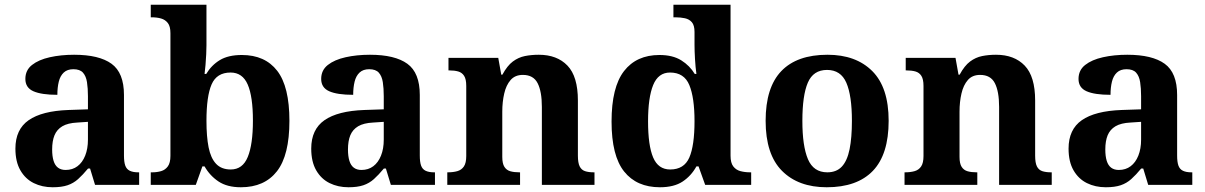

<svg xmlns="http://www.w3.org/2000/svg" viewBox="-20 -780 5082 810"><path d="M202 10Q158 10 122.5 -7.5Q87 -25 66 -61.4Q45 -97.7 45 -153Q45 -234 101 -273Q157 -312 269 -316L351 -318.8V-374Q351 -407.6 347 -433.3Q343 -459 330 -473.5Q317 -488 289.5 -488Q264 -488 249 -474Q234 -460 228 -435.5Q222 -411 222 -380Q155 -380 121 -395Q87 -410 87 -447Q87 -483.8 115 -505.9Q143 -528 189.9 -538.5Q236.8 -549 292.8 -549Q398 -549 450.5 -511Q503 -473 503 -379.4V-124.1Q503 -96.6 508.5 -81.3Q514 -66 527.7 -59.5Q541.4 -53 563 -53H567V0H381L360 -69H351.4Q329 -42 309.5 -24.5Q290 -7 265 1.5Q240 10 202 10ZM256.8 -63Q286 -63 306.8 -78.7Q327.7 -94.3 339.3 -123.3Q351 -152.3 351 -191V-266L306 -263Q266 -261 242.9 -247.3Q219.9 -233.5 209.9 -209.3Q200 -185.1 200 -149.4Q200 -121 206 -101.5Q212 -82 224.8 -72.5Q237.6 -63 256.8 -63Z M996.4 10Q938.3 10 901.7 -14.5Q865.1 -39 843 -78H833.8L806 0H616V-53H622.7Q642 -53 659.5 -58Q677 -63 688 -78Q699 -92.9 699 -122.8V-640.1Q699 -669 688 -683Q677 -697 659.5 -702Q642 -707 620 -707H616V-760H851V-589Q851 -574.4 850 -551.7Q849 -529 847 -506Q845 -483 843 -468H850Q872 -505 907.5 -526.5Q943.1 -548 1000.3 -548Q1098 -548 1149.5 -481.3Q1201 -414.7 1201 -270.3Q1201 -125 1148.4 -57.5Q1095.7 10 996.4 10ZM953.5 -65Q1003.7 -65 1025.3 -117.9Q1047 -170.8 1047 -271Q1047 -373 1025 -423.5Q1003 -474 952.8 -474Q894.4 -474 872.7 -424Q851 -374 851 -270.3Q851 -204 860 -158.5Q869 -113 891.5 -89Q914 -65 953.5 -65Z M1450 10Q1406 10 1370.5 -7.5Q1335 -25 1314 -61.4Q1293 -97.7 1293 -153Q1293 -234 1349 -273Q1405 -312 1517 -316L1599 -318.8V-374Q1599 -407.6 1595 -433.3Q1591 -459 1578 -473.5Q1565 -488 1537.5 -488Q1512 -488 1497 -474Q1482 -460 1476 -435.5Q1470 -411 1470 -380Q1403 -380 1369 -395Q1335 -410 1335 -447Q1335 -483.8 1363 -505.9Q1391 -528 1437.9 -538.5Q1484.8 -549 1540.8 -549Q1646 -549 1698.5 -511Q1751 -473 1751 -379.4V-124.1Q1751 -96.6 1756.5 -81.3Q1762 -66 1775.7 -59.5Q1789.4 -53 1811 -53H1815V0H1629L1608 -69H1599.4Q1577 -42 1557.5 -24.5Q1538 -7 1513 1.5Q1488 10 1450 10ZM1504.8 -63Q1534 -63 1554.8 -78.7Q1575.7 -94.3 1587.3 -123.3Q1599 -152.3 1599 -191V-266L1554 -263Q1514 -261 1490.9 -247.3Q1467.9 -233.5 1457.9 -209.3Q1448 -185.1 1448 -149.4Q1448 -121 1454 -101.5Q1460 -82 1472.8 -72.5Q1485.6 -63 1504.8 -63Z M1867 0V-53H1869Q1892 -53 1909.5 -58Q1927 -63 1937 -77.7Q1947 -92.4 1947 -121.8V-417.6Q1947 -446 1938 -460Q1929 -474 1913 -478.5Q1897 -483 1875 -483H1872V-536H2082L2094.7 -465H2099.5Q2120 -503 2143.5 -520.5Q2167 -538 2194.3 -543.5Q2221.7 -549 2252.9 -549Q2330 -549 2374 -503.2Q2418 -457.4 2418 -356V-123.5Q2418 -93 2425.5 -78Q2433 -63 2448 -58Q2463 -53 2485 -53H2488V0H2266V-329Q2266 -394 2248.1 -429Q2230.3 -464 2185.8 -464Q2153 -464 2134.2 -442.5Q2115.3 -420.9 2107.2 -385.5Q2099 -350.1 2099 -309V-118Q2099 -90 2108 -76Q2117 -62 2133 -57.5Q2149 -53 2171 -53H2174V0Z M2764 10Q2666 10 2613 -56.5Q2560 -123 2560 -267Q2560 -412 2612.5 -480Q2665 -548 2762 -548Q2818 -548 2854 -525.5Q2890 -503 2911 -468H2918Q2914 -496.5 2912 -531.2Q2910 -566 2910 -590V-645Q2910 -673 2899 -686Q2888 -699 2869.5 -703Q2851 -707 2829 -707H2821V-760H3062V-123Q3062 -93 3073.5 -78Q3085 -63 3103.8 -58Q3122.6 -53 3145 -53H3149V0H2955L2927 -78H2918Q2896 -38 2859.7 -14Q2823.4 10 2764 10ZM2807.3 -65Q2866 -65 2888 -115.3Q2910 -165.6 2910 -269Q2910 -368.2 2888.1 -421.1Q2866.3 -474 2806.7 -474Q2757 -474 2735.5 -421.1Q2714 -368.1 2714 -268Q2714 -166.5 2735.4 -115.8Q2756.9 -65 2807.3 -65Z M3467.6 10Q3348 10 3279 -59.3Q3210 -128.7 3210 -270.3Q3210 -411 3276.1 -480Q3342.2 -549 3471 -549Q3591 -549 3660 -480Q3729 -411 3729 -270.3Q3729 -128.7 3662.5 -59.3Q3596 10 3467.6 10ZM3470.2 -53Q3509 -53 3531.7 -77.4Q3554.3 -101.7 3564.2 -150.5Q3574 -199.2 3574 -270Q3574 -377 3550.5 -431Q3527 -485 3469 -485Q3411 -485 3388 -431.2Q3365 -377.5 3365 -270Q3365 -164 3388.5 -108.5Q3412 -53 3470.2 -53Z M3796 0V-53H3798Q3821 -53 3838.5 -58Q3856 -63 3866 -77.7Q3876 -92.4 3876 -121.8V-417.6Q3876 -446 3867 -460Q3858 -474 3842 -478.5Q3826 -483 3804 -483H3801V-536H4011L4023.7 -465H4028.5Q4049 -503 4072.5 -520.5Q4096 -538 4123.3 -543.5Q4150.7 -549 4181.9 -549Q4259 -549 4303 -503.2Q4347 -457.4 4347 -356V-123.5Q4347 -93 4354.5 -78Q4362 -63 4377 -58Q4392 -53 4414 -53H4417V0H4195V-329Q4195 -394 4177.1 -429Q4159.3 -464 4114.8 -464Q4082 -464 4063.2 -442.5Q4044.3 -420.9 4036.2 -385.5Q4028 -350.1 4028 -309V-118Q4028 -90 4037 -76Q4046 -62 4062 -57.5Q4078 -53 4100 -53H4103V0Z M4645 10Q4601 10 4565.5 -7.5Q4530 -25 4509 -61.4Q4488 -97.7 4488 -153Q4488 -234 4544 -273Q4600 -312 4712 -316L4794 -318.8V-374Q4794 -407.6 4790 -433.3Q4786 -459 4773 -473.5Q4760 -488 4732.5 -488Q4707 -488 4692 -474Q4677 -460 4671 -435.5Q4665 -411 4665 -380Q4598 -380 4564 -395Q4530 -410 4530 -447Q4530 -483.8 4558 -505.9Q4586 -528 4632.9 -538.5Q4679.8 -549 4735.8 -549Q4841 -549 4893.5 -511Q4946 -473 4946 -379.4V-124.1Q4946 -96.6 4951.5 -81.3Q4957 -66 4970.7 -59.5Q4984.4 -53 5006 -53H5010V0H4824L4803 -69H4794.4Q4772 -42 4752.5 -24.5Q4733 -7 4708 1.5Q4683 10 4645 10ZM4699.8 -63Q4729 -63 4749.8 -78.7Q4770.7 -94.3 4782.3 -123.3Q4794 -152.3 4794 -191V-266L4749 -263Q4709 -261 4685.9 -247.3Q4662.9 -233.5 4652.9 -209.3Q4643 -185.1 4643 -149.4Q4643 -121 4649 -101.5Q4655 -82 4667.8 -72.5Q4680.6 -63 4699.8 -63Z"/></svg>

Font: Noto Serif Kannada
Style: Regular
Weight: 400
Designer: Universal Thirst, Indian Type Foundry and the Monotype Design Team
Foundry: Monotype Imaging Inc.
Version: Version 2.003